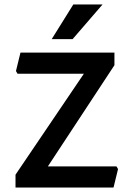

<svg xmlns="http://www.w3.org/2000/svg" viewBox="-20 -834 588 854"><path d="M505 -82 485 0H49V-57L353 -506H58L51 -518L71 -600H489V-544L193 -94H498ZM436 -814 303 -660H210L306 -814Z"/></svg>

Font: Farro
Style: Regular
Weight: 400
Designer: Aceler Chua
Foundry: Grayscale Limited
Version: Version 1.101